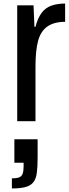

<svg xmlns="http://www.w3.org/2000/svg" viewBox="-20 -659 387 1082"><path d="M77 24V-629H169L174 -508H180Q193 -558 215 -587Q237 -616 270.5 -627.5Q304 -639 347 -639V-536Q285 -536 247.5 -510Q210 -484 195 -430Q180 -376 180 -285V24ZM47 403V346Q75 346 89 340Q103 334 108 319Q113 304 113 279V258H61V126H192V229Q192 282 187.5 315.5Q183 349 168 368Q153 387 124 395Q95 403 47 403Z"/></svg>

Font: Farlight84_Sys_V01
Style: Regular
Weight: 400
Designer: Ryoko NISHIZUKA  (kana, bopomofo & ideographs); Paul D. Hunt (Latin, Greek & Cyrillic); Sandoll Communications , Soo-you
Foundry: Adobe
Version: Version 2.004;October 29, 2024;FontCreator 14.0.0.2814 64-bi